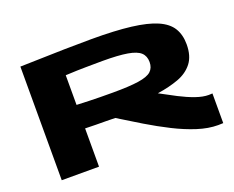

<svg xmlns="http://www.w3.org/2000/svg" viewBox="-115 -906 1355 1113"><g transform="rotate(-20 562.5 -350.0)"><path d="M1057 10Q997 10 930 -11.5Q863 -33 792.5 -68.5Q722 -104 650.5 -147Q579 -190 510 -233Q499 -233 482.5 -233.5Q466 -234 455 -234Q426 -234 392 -234.5Q358 -235 325 -236V0H95V-701Q257 -706 366.5 -708Q476 -710 538 -710Q682 -710 779.5 -698Q877 -686 935.5 -660.5Q994 -635 1019.5 -593.5Q1045 -552 1045 -493Q1045 -421 1012 -378.5Q979 -336 922 -315Q865 -294 791 -283Q842 -255 891.5 -229.5Q941 -204 985.5 -188.5Q1030 -173 1065 -173Q1076 -173 1088 -174V9Q1082 9 1073 9.5Q1064 10 1057 10ZM547 -376Q649 -376 706 -384.5Q763 -393 785.5 -413.5Q808 -434 808 -470Q808 -507 785 -528.5Q762 -550 706.5 -559.5Q651 -569 553 -569Q519 -569 494.5 -568.5Q470 -568 447 -568Q424 -568 396 -567Q368 -566 325 -564V-381Q368 -379 402 -378Q436 -377 470 -376.5Q504 -376 547 -376Z"/></g></svg>

Font: Georama ExtraExtended
Style: Bold
Weight: 700
Width: 8
Designer: Jean-Baptiste Levee
Foundry: Production Type
Version: Version 1.000